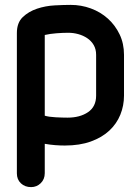

<svg xmlns="http://www.w3.org/2000/svg" viewBox="-20 -586 559 785"><path d="M373 -362Q373 -385 363 -402Q353 -419 336.5 -430Q320 -441 300 -446.5Q280 -452 259 -452Q237 -452 211 -450Q185 -448 163 -443V-113Q179 -108 207 -106.5Q235 -105 256 -105Q307 -105 340 -127.5Q373 -150 373 -195ZM487 -195Q487 -154 472 -117Q457 -80 427 -52Q397 -24 351.5 -7.5Q306 9 245 9Q227 9 206.5 7.5Q186 6 163 2V122Q163 147 146.5 163Q130 179 107 179Q82 179 65.5 163.5Q49 148 49 123V-451Q49 -493 73 -516Q97 -539 131.5 -550.5Q166 -562 203.5 -564Q241 -566 269 -566Q312 -566 351.5 -551.5Q391 -537 421 -510Q451 -483 469 -445.5Q487 -408 487 -362Z"/></svg>

Font: VDS
Style: Bold
Weight: 700
Designer: artmaker
Foundry: artmaker
Version: Version 1.000 2009 initial release